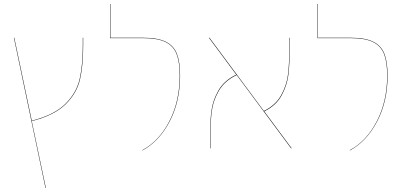

<svg xmlns="http://www.w3.org/2000/svg" viewBox="-20 -747 2047 967"><path d="M399 -557V-520Q399 -417 383 -347.5Q367 -278 310.5 -222Q254 -166 140 -137L211 200H209L50 -557H52L140 -139Q253 -168 309 -223.5Q365 -279 381 -348.5Q397 -418 397 -520V-557Z M697 9Q781 -36 833 -136.5Q885 -237 885 -366Q885 -435 869 -475.5Q853 -516 813 -535.5Q773 -555 700 -555H534V-727H536V-557H700Q774 -557 814.5 -537Q855 -517 871 -476Q887 -435 887 -366Q887 -236 834.5 -135.5Q782 -35 697 11Z M1446 0 1172 -369Q1111 -340 1082 -289.5Q1053 -239 1046.5 -186.5Q1040 -134 1040 -60V0H1038V-60Q1038 -134 1044.5 -187Q1051 -240 1080 -291Q1109 -342 1170 -371L1032 -557H1035L1309 -188Q1368 -217 1396 -267.5Q1424 -318 1430.5 -372Q1437 -426 1437 -499V-557H1439V-499Q1439 -425 1432.5 -371Q1426 -317 1398 -266Q1370 -215 1311 -186L1449 0Z M1742 9Q1826 -36 1878 -136.5Q1930 -237 1930 -366Q1930 -435 1914 -475.5Q1898 -516 1858 -535.5Q1818 -555 1745 -555H1579V-727H1581V-557H1745Q1819 -557 1859.5 -537Q1900 -517 1916 -476Q1932 -435 1932 -366Q1932 -236 1879.5 -135.5Q1827 -35 1742 11Z"/></svg>

Font: FiraGO Two
Style: Regular
Weight: 100
Designer: bBox Type
Foundry: bBox Type GmbH
Version: Version 1.001